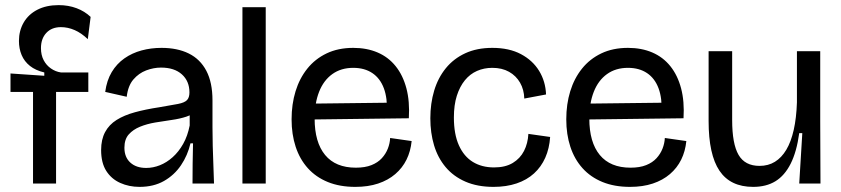

<svg xmlns="http://www.w3.org/2000/svg" viewBox="-20 -717 3285 750"><path d="M109 0V-358H21V-430L153 -421V-434Q119 -442 97 -459.5Q75 -477 64.5 -502Q54 -527 54 -557Q54 -597 72.5 -629Q91 -661 126 -679Q161 -697 209 -697Q247 -697 279 -685Q311 -673 334 -651L323 -564Q298 -588 271.5 -599.5Q245 -611 218 -611Q182 -611 161 -588.5Q140 -566 140 -529Q140 -502 150.5 -482Q161 -462 179 -449.5Q197 -437 218 -434H325V-358H199V0Z M525 13Q484 13 449.5 -2.5Q415 -18 395 -49.5Q375 -81 375 -131Q375 -172 390.5 -201Q406 -230 435.5 -248.5Q465 -267 507 -278.5Q549 -290 602 -298Q650 -306 675.5 -311Q701 -316 710.5 -326Q720 -336 720 -356Q720 -400 690.5 -426.5Q661 -453 609 -453Q580 -453 551 -442Q522 -431 501 -406.5Q480 -382 475 -339L391 -358Q397 -403 416.5 -435.5Q436 -468 466 -489Q496 -510 533 -520Q570 -530 611 -530Q673 -530 717.5 -508Q762 -486 786 -440.5Q810 -395 810 -325V-220Q810 -185 811 -147.5Q812 -110 813.5 -72.5Q815 -35 816 0H732Q732 -39 732.5 -77.5Q733 -116 734 -157H724Q713 -110 687 -71.5Q661 -33 620.5 -10Q580 13 525 13ZM551 -61Q578 -61 604.5 -71.5Q631 -82 654.5 -103Q678 -124 695.5 -155Q713 -186 721 -227V-283L748 -286Q734 -270 708.5 -261.5Q683 -253 651 -248.5Q619 -244 586.5 -238.5Q554 -233 527 -222Q500 -211 483 -192Q466 -173 466 -140Q466 -103 489 -82Q512 -61 551 -61Z M927 0V-689H1018V0Z M1368 13Q1307 13 1260.5 -6Q1214 -25 1182.5 -60Q1151 -95 1135 -143.5Q1119 -192 1119 -251Q1119 -310 1134.5 -360.5Q1150 -411 1180.5 -449Q1211 -487 1256 -508.5Q1301 -530 1360 -530Q1413 -530 1455 -512Q1497 -494 1525.5 -458.5Q1554 -423 1567.5 -372Q1581 -321 1577 -255L1176 -250V-312L1516 -316L1491 -278Q1494 -333 1479.5 -372Q1465 -411 1434.5 -431.5Q1404 -452 1360 -452Q1312 -452 1278 -427.5Q1244 -403 1226.5 -358.5Q1209 -314 1209 -254Q1209 -161 1250 -111.5Q1291 -62 1370 -62Q1406 -62 1431 -72Q1456 -82 1471.5 -99Q1487 -116 1495 -136.5Q1503 -157 1504 -178L1588 -166Q1584 -126 1568 -93.5Q1552 -61 1524 -37Q1496 -13 1457 0Q1418 13 1368 13Z M1908 13Q1845 13 1798 -7.5Q1751 -28 1720.5 -64.5Q1690 -101 1675.5 -149.5Q1661 -198 1661 -255Q1661 -313 1676 -363Q1691 -413 1721.5 -450.5Q1752 -488 1797.5 -509Q1843 -530 1903 -530Q1969 -530 2015 -505.5Q2061 -481 2086 -440Q2111 -399 2113 -348L2028 -332Q2027 -367 2011.5 -394Q1996 -421 1968.5 -436.5Q1941 -452 1903 -452Q1871 -452 1843.5 -440Q1816 -428 1796 -403.5Q1776 -379 1764.5 -343Q1753 -307 1753 -258Q1753 -193 1772.5 -149.5Q1792 -106 1827 -84.5Q1862 -63 1910 -63Q1954 -63 1983 -80.5Q2012 -98 2027 -127.5Q2042 -157 2044 -194L2129 -182Q2126 -137 2110 -101Q2094 -65 2066 -39.5Q2038 -14 1998 -0.5Q1958 13 1908 13Z M2441 13Q2380 13 2333.5 -6Q2287 -25 2255.5 -60Q2224 -95 2208 -143.5Q2192 -192 2192 -251Q2192 -310 2207.5 -360.5Q2223 -411 2253.5 -449Q2284 -487 2329 -508.5Q2374 -530 2433 -530Q2486 -530 2528 -512Q2570 -494 2598.5 -458.5Q2627 -423 2640.5 -372Q2654 -321 2650 -255L2249 -250V-312L2589 -316L2564 -278Q2567 -333 2552.5 -372Q2538 -411 2507.5 -431.5Q2477 -452 2433 -452Q2385 -452 2351 -427.5Q2317 -403 2299.5 -358.5Q2282 -314 2282 -254Q2282 -161 2323 -111.5Q2364 -62 2443 -62Q2479 -62 2504 -72Q2529 -82 2544.5 -99Q2560 -116 2568 -136.5Q2576 -157 2577 -178L2661 -166Q2657 -126 2641 -93.5Q2625 -61 2597 -37Q2569 -13 2530 0Q2491 13 2441 13Z M2922 13Q2833 13 2790.5 -50Q2748 -113 2748 -244V-517H2840V-248Q2840 -155 2865 -112Q2890 -69 2947 -69Q2981 -69 3007 -85Q3033 -101 3051.5 -132Q3070 -163 3080.5 -209.5Q3091 -256 3093 -317V-517H3184V-243L3185 0H3102L3114 -197H3102Q3092 -124 3068.5 -77.5Q3045 -31 3009 -9Q2973 13 2922 13Z"/></svg>

Font: Bricolage Grotesque 60pt
Style: Regular
Weight: 400
Version: Version 1.001;gftools[0.9.33.dev8+g029e19f]